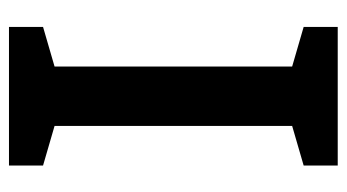

<svg xmlns="http://www.w3.org/2000/svg" viewBox="-188 -566 754 417"><g transform="rotate(90 188.5 -357.0)"><path d="M339 0H38V-74L124 -99V-615L38 -640V-714H339V-640L253 -615V-99L339 -74Z"/></g></svg>

Font: Noto Sans Lao Looped SemiBold
Style: Regular
Weight: 600
Designer: Mark Frömberg, Ben Mitchell
Foundry: The Fontpad Ltd
Version: Version 1.002; ttfautohint (v1.8.4.7-5d5b)